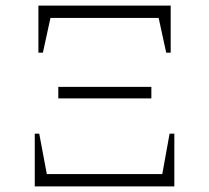

<svg xmlns="http://www.w3.org/2000/svg" viewBox="-20 -665 746 685"><path d="M117 -477V-645H589V-477H573L546 -601H160L133 -477ZM188 -314V-355H520V-314ZM104 0V-188H120L147 -44H559L585 -188H602V0Z"/></svg>

Font: Piazzolla SC ExtraLight
Style: Regular
Weight: 200
Designer: Juan Pablo del Peral
Foundry: Huerta Tipografica
Version: Version 1.330